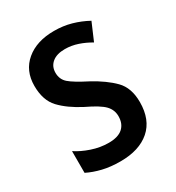

<svg xmlns="http://www.w3.org/2000/svg" viewBox="-141 -637 672 735"><g transform="rotate(-30 195.0 -270.0)"><path d="M356 -150Q356 -72 309 -31Q262 10 179 10Q135 10 100 1.5Q65 -7 37 -21V-117Q64 -99 101 -86.5Q138 -74 175 -74Q217 -74 237.5 -92.5Q258 -111 258 -144Q258 -172 238.5 -192.5Q219 -213 162 -240Q104 -270 70.5 -305.5Q37 -341 37 -405Q37 -472 83.5 -511Q130 -550 207 -550Q247 -550 282.5 -540Q318 -530 351 -512L318 -435Q293 -450 265 -459.5Q237 -469 208 -469Q172 -469 152 -452.5Q132 -436 132 -408Q132 -379 152.5 -361Q173 -343 230 -314Q287 -283 321.5 -248Q356 -213 356 -150Z"/></g></svg>

Font: Noto Sans Arabic UI Cn Md
Style: Regular
Weight: 500
Width: 3
Designer: Monotype Design Team, Nadine Chahine and Nizar Qandah
Foundry: Monotype Imaging Inc.
Version: Version 2.010; ttfautohint (v1.8.4.7-5d5b)